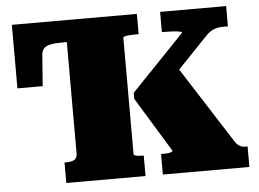

<svg xmlns="http://www.w3.org/2000/svg" viewBox="-51 -775 1132 840"><g transform="rotate(-5 515.5 -355.0)"><path d="M631 0V-90H638Q650 -90 660 -91Q670 -92 676 -94.5Q682 -97 682 -100L535 -341V-367L769 -611Q769 -615 757 -617Q745 -619 728 -620Q711 -621 696 -621H681V-710H971V-621H950Q934 -621 921.5 -618Q909 -615 897 -608Q885 -601 872 -587L651 -356L721 -484L956 -117Q963 -106 970 -100.5Q977 -95 984.5 -92.5Q992 -90 1001 -90H1011V0ZM207 0V-90H217Q237 -90 250 -97Q263 -104 263 -126V-614H251Q214 -614 192.5 -610Q171 -606 161.5 -595Q152 -584 151 -566L141 -431H30V-710H579V-621H567Q551 -621 538.5 -620Q526 -619 518.5 -617Q511 -615 511 -611V-99Q511 -97 516.5 -94.5Q522 -92 530.5 -91Q539 -90 548 -90H555V0Z"/></g></svg>

Font: Roboto Serif Black
Style: Regular
Weight: 900
Designer: Greg Gazdowicz
Foundry: Commercial Type
Version: Version 1.008